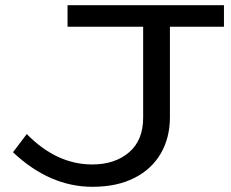

<svg xmlns="http://www.w3.org/2000/svg" viewBox="-20 -706 888 739"><path d="M842 -603H634V-255Q634 -176 599 -115.5Q564 -55 497 -21Q430 13 336 13Q171 13 30 -120L83 -190Q198 -73 335 -73Q422 -73 476.5 -119.5Q531 -166 531 -253V-603H240V-686H842Z"/></svg>

Font: BioRhyme Expanded
Style: Regular
Weight: 400
Width: 7
Designer: Aoife Mooney
Foundry: Aoife Mooney Type
Version: Version 1.000